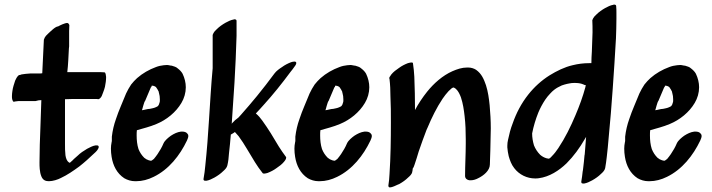

<svg xmlns="http://www.w3.org/2000/svg" viewBox="-20 -784 3102 836"><path d="M435 -469C424 -470 413 -470 403 -470H273C277 -502 278 -539 280 -573C280 -576 281 -579 281 -582V-649C281 -657 282 -666 282 -675C282 -676 278 -684 273 -684C262 -684 240 -673 233 -669C221 -669 199 -646 190 -638L180 -628C176 -623 173 -618 171 -611L164 -465C159 -464 154 -464 147 -464H111C97 -463 85 -462 74 -460C69 -458 66 -457 62 -457C60 -455 59 -453 57 -452C52 -446 49 -439 46 -433C41 -418 36 -403 34 -388C33 -381 32 -373 32 -366C32 -361 32 -356 33 -352L36 -344C37 -342 38 -341 41 -341C42 -341 43 -341 44 -342L61 -344H135C144 -347 152 -348 160 -348L156 -231C154 -180 152 -128 152 -77C152 -68 152 -58 153 -48C154 -37 156 -25 161 -14C168 1 179 5 193 5C210 5 232 -2 245 -9C273 -22 299 -40 325 -59C348 -77 369 -96 391 -117C398 -123 408 -133 410 -143C410 -150 406 -151 401 -151H396C383 -149 371 -142 359 -136C344 -127 330 -118 318 -106L301 -91C299 -89 297 -86 294 -84L284 -75L280 -77C270 -84 267 -96 265 -108C263 -124 263 -141 263 -158V-352C286 -353 303 -353 320 -353H398C401 -353 405 -353 407 -352C414 -352 420 -360 423 -366C423 -367 434 -392 437 -406C440 -420 442 -435 442 -449C441 -453 441 -468 435 -469Z M768 -211C752 -209 738 -202 724 -193C713 -185 698 -173 692 -160C685 -143 676 -128 666 -113C661 -106 656 -99 650 -92L642 -86C641 -85 638 -84 637 -84L628 -86C621 -88 614 -92 608 -97C597 -108 589 -120 583 -135C577 -154 575 -174 575 -194C575 -202 575 -210 576 -217C603 -225 633 -232 661 -244C705 -262 746 -295 770 -336C782 -356 789 -380 789 -404C789 -424 784 -444 775 -463C770 -472 763 -479 754 -486C747 -493 737 -495 728 -498C722 -498 714 -501 707 -501C701 -501 697 -500 693 -500C682 -499 669 -496 659 -492C629 -481 601 -465 577 -444C568 -436 559 -426 551 -416C542 -402 536 -392 529 -377C514 -339 497 -303 485 -266C476 -241 470 -215 467 -189V-171C467 -167 466 -166 466 -165C464 -155 463 -146 463 -137C463 -125 464 -113 466 -101C472 -63 489 -29 521 -8C535 0 551 5 568 5H573C599 5 625 -2 649 -14C715 -46 763 -107 794 -172C797 -179 800 -186 800 -192C800 -196 799 -199 796 -202C791 -209 782 -211 774 -211ZM676 -344C676 -339 673 -334 672 -329L669 -324C668 -321 660 -318 658 -317C650 -313 640 -312 632 -310C622 -310 608 -305 598 -304C599 -304 607 -341 612 -345L637 -404C640 -404 640 -409 640 -410C641 -411 642 -411 643 -411C645 -411 648 -410 649 -410C653 -409 656 -407 659 -405C664 -398 668 -392 671 -385C671 -381 672 -381 672 -380C675 -370 676 -361 676 -352Z M1247 -513C1234 -508 1220 -501 1208 -492C1197 -485 1183 -475 1175 -464C1150 -430 1125 -398 1099 -366C1076 -338 1053 -311 1029 -284L1018 -272C1008 -265 999 -257 991 -248C991 -247 990 -247 989 -245L1001 -425C1005 -493 1008 -560 1010 -628V-692C1010 -693 1010 -695 1009 -697C1007 -699 1005 -700 1002 -700C1000 -700 999 -700 997 -699C985 -697 973 -691 962 -685C948 -677 935 -668 924 -657L915 -648C911 -643 908 -638 906 -632V-487C899 -412 895 -337 890 -262C886 -196 881 -130 874 -64C872 -44 870 -24 866 -4C866 2 870 3 874 3H879C891 1 903 -5 914 -11C928 -19 941 -28 952 -39C959 -45 968 -54 970 -64C974 -81 976 -98 977 -116C980 -143 983 -170 985 -198L997 -205C999 -207 1001 -208 1003 -209L1019 -191C1032 -173 1044 -155 1055 -136L1090 -78C1100 -62 1111 -46 1123 -31C1124 -29 1127 -28 1130 -28C1135 -28 1141 -30 1145 -31C1158 -36 1172 -43 1184 -52C1196 -60 1208 -69 1217 -80C1219 -82 1226 -91 1226 -97C1226 -99 1226 -100 1225 -101C1214 -115 1204 -131 1194 -146L1159 -204C1147 -223 1135 -241 1122 -259C1114 -270 1105 -281 1094 -290C1106 -302 1116 -314 1127 -326C1169 -372 1208 -421 1245 -471C1251 -478 1256 -485 1261 -492C1263 -495 1270 -503 1270 -509C1270 -511 1270 -512 1269 -513C1268 -515 1265 -516 1262 -516C1257 -516 1250 -514 1247 -513Z M1567 -211C1551 -209 1537 -202 1523 -193C1512 -185 1497 -173 1491 -160C1484 -143 1475 -128 1465 -113C1460 -106 1455 -99 1449 -92L1441 -86C1440 -85 1437 -84 1436 -84L1427 -86C1420 -88 1413 -92 1407 -97C1396 -108 1388 -120 1382 -135C1376 -154 1374 -174 1374 -194C1374 -202 1374 -210 1375 -217C1402 -225 1432 -232 1460 -244C1504 -262 1545 -295 1569 -336C1581 -356 1588 -380 1588 -404C1588 -424 1583 -444 1574 -463C1569 -472 1562 -479 1553 -486C1546 -493 1536 -495 1527 -498C1521 -498 1513 -501 1506 -501C1500 -501 1496 -500 1492 -500C1481 -499 1468 -496 1458 -492C1428 -481 1400 -465 1376 -444C1367 -436 1358 -426 1350 -416C1341 -402 1335 -392 1328 -377C1313 -339 1296 -303 1284 -266C1275 -241 1269 -215 1266 -189V-171C1266 -167 1265 -166 1265 -165C1263 -155 1262 -146 1262 -137C1262 -125 1263 -113 1265 -101C1271 -63 1288 -29 1320 -8C1334 0 1350 5 1367 5H1372C1398 5 1424 -2 1448 -14C1514 -46 1562 -107 1593 -172C1596 -179 1599 -186 1599 -192C1599 -196 1598 -199 1595 -202C1590 -209 1581 -211 1573 -211ZM1475 -344C1475 -339 1472 -334 1471 -329L1468 -324C1467 -321 1459 -318 1457 -317C1449 -313 1439 -312 1431 -310C1421 -310 1407 -305 1397 -304C1398 -304 1406 -341 1411 -345L1436 -404C1439 -404 1439 -409 1439 -410C1440 -411 1441 -411 1442 -411C1444 -411 1447 -410 1448 -410C1452 -409 1455 -407 1458 -405C1463 -398 1467 -392 1470 -385C1470 -381 1471 -381 1471 -380C1474 -370 1475 -361 1475 -352Z M2112 -326C2109 -355 2105 -385 2096 -413C2087 -439 2077 -463 2053 -480C2044 -486 2031 -490 2019 -490H2014C1991 -490 1971 -483 1950 -474C1907 -455 1869 -421 1840 -385C1820 -360 1802 -333 1787 -305C1787 -354 1786 -402 1784 -450C1783 -470 1781 -489 1778 -509C1778 -511 1775 -512 1772 -512C1766 -512 1757 -509 1756 -509C1743 -504 1729 -497 1717 -488C1705 -480 1693 -471 1684 -460L1678 -451C1676 -449 1675 -447 1675 -444C1675 -443 1675 -441 1676 -440C1679 -415 1680 -390 1680 -366C1682 -328 1682 -290 1682 -252C1682 -177 1681 -101 1676 -26C1675 -9 1674 7 1671 24C1671 30 1674 32 1678 32C1688 32 1705 23 1714 19C1716 19 1719 17 1719 17C1733 9 1746 0 1757 -11C1764 -17 1774 -26 1775 -36C1776 -40 1777 -45 1777 -50C1781 -55 1783 -61 1785 -67C1792 -86 1797 -105 1803 -124C1814 -156 1825 -187 1837 -218L1842 -229C1860 -272 1881 -315 1907 -354C1915 -366 1924 -377 1933 -387L1946 -399L1951 -402C1953 -403 1954 -403 1955 -403C1956 -403 1962 -400 1965 -397C1976 -387 1982 -373 1987 -360C1996 -333 2000 -305 2003 -278C2007 -244 2008 -211 2008 -177V-159C2008 -112 2005 -65 2005 -18C2005 -6 2015 0 2024 1H2030C2041 1 2053 -3 2062 -8C2085 -19 2113 -41 2113 -68C2113 -89 2115 -109 2115 -130C2115 -164 2117 -194 2117 -225C2117 -259 2115 -292 2112 -326Z M2663 -756C2663 -757 2663 -759 2662 -761C2660 -763 2658 -764 2655 -764C2653 -764 2652 -764 2650 -763C2638 -761 2626 -755 2615 -749C2601 -741 2588 -732 2577 -721L2568 -712C2564 -707 2561 -702 2559 -696C2560 -679 2560 -661 2560 -643L2557 -559C2556 -543 2555 -526 2555 -509H2545C2521 -509 2497 -506 2473 -500C2438 -492 2404 -475 2373 -456C2338 -434 2306 -405 2280 -372C2250 -334 2228 -292 2212 -246C2203 -223 2197 -199 2192 -175C2190 -167 2189 -158 2189 -150V-142C2190 -129 2192 -117 2195 -104C2200 -86 2207 -67 2219 -52C2241 -23 2275 -7 2310 -7C2315 -7 2321 -7 2326 -8C2372 -14 2414 -41 2447 -73C2478 -104 2504 -140 2526 -178L2532 -188L2526 -112C2526 -110 2525 -109 2525 -107C2523 -89 2522 -69 2519 -50C2519 -47 2518 -45 2518 -42C2518 -40 2517 -39 2517 -37C2515 -22 2514 -7 2511 7C2511 13 2513 15 2519 15H2524C2536 13 2548 7 2559 1C2573 -7 2586 -16 2597 -27C2604 -33 2613 -42 2615 -52C2618 -68 2620 -84 2622 -101C2625 -128 2628 -155 2630 -182C2637 -254 2643 -326 2648 -399C2653 -471 2658 -544 2662 -617C2663 -645 2664 -673 2664 -702V-728C2664 -737 2664 -746 2663 -756ZM2486 -283C2465 -233 2441 -184 2411 -139C2403 -127 2394 -115 2384 -105C2381 -101 2377 -98 2374 -95C2372 -95 2371 -93 2369 -93L2359 -95C2349 -98 2340 -103 2332 -110C2320 -122 2311 -136 2305 -151C2300 -168 2297 -185 2297 -203C2303 -234 2312 -264 2324 -294C2332 -313 2342 -332 2354 -350C2361 -360 2368 -369 2376 -377C2381 -383 2387 -388 2393 -393C2398 -397 2403 -400 2408 -403L2426 -412C2434 -415 2442 -417 2450 -419C2454 -419 2454 -420 2455 -420C2464 -422 2473 -423 2482 -423C2492 -423 2503 -422 2513 -419L2521 -416C2524 -414 2528 -413 2531 -413C2530 -410 2529 -408 2529 -405C2518 -364 2503 -323 2486 -283Z M3003 -211C2987 -209 2973 -202 2959 -193C2948 -185 2933 -173 2927 -160C2920 -143 2911 -128 2901 -113C2896 -106 2891 -99 2885 -92L2877 -86C2876 -85 2873 -84 2872 -84L2863 -86C2856 -88 2849 -92 2843 -97C2832 -108 2824 -120 2818 -135C2812 -154 2810 -174 2810 -194C2810 -202 2810 -210 2811 -217C2838 -225 2868 -232 2896 -244C2940 -262 2981 -295 3005 -336C3017 -356 3024 -380 3024 -404C3024 -424 3019 -444 3010 -463C3005 -472 2998 -479 2989 -486C2982 -493 2972 -495 2963 -498C2957 -498 2949 -501 2942 -501C2936 -501 2932 -500 2928 -500C2917 -499 2904 -496 2894 -492C2864 -481 2836 -465 2812 -444C2803 -436 2794 -426 2786 -416C2777 -402 2771 -392 2764 -377C2749 -339 2732 -303 2720 -266C2711 -241 2705 -215 2702 -189V-171C2702 -167 2701 -166 2701 -165C2699 -155 2698 -146 2698 -137C2698 -125 2699 -113 2701 -101C2707 -63 2724 -29 2756 -8C2770 0 2786 5 2803 5H2808C2834 5 2860 -2 2884 -14C2950 -46 2998 -107 3029 -172C3032 -179 3035 -186 3035 -192C3035 -196 3034 -199 3031 -202C3026 -209 3017 -211 3009 -211ZM2911 -344C2911 -339 2908 -334 2907 -329L2904 -324C2903 -321 2895 -318 2893 -317C2885 -313 2875 -312 2867 -310C2857 -310 2843 -305 2833 -304C2834 -304 2842 -341 2847 -345L2872 -404C2875 -404 2875 -409 2875 -410C2876 -411 2877 -411 2878 -411C2880 -411 2883 -410 2884 -410C2888 -409 2891 -407 2894 -405C2899 -398 2903 -392 2906 -385C2906 -381 2907 -381 2907 -380C2910 -370 2911 -361 2911 -352Z"/></svg>

Font: Petaluma Script
Style: Regular
Weight: 400
Designer: Daniel Spreadbury
Foundry: Steinberg Media Technologies GmbH
Version: Version 1.10